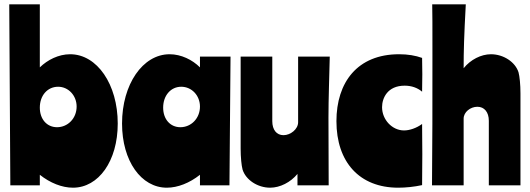

<svg xmlns="http://www.w3.org/2000/svg" viewBox="-20 -861 2462 892"><path d="M28 0H165V-49C213 -11 268 11 319 11C438 11 527 -113 527 -287C527 -469 431 -609 306 -609C252 -609 201 -583 165 -548V-841H23ZM165 -361C165 -418 201 -458 250 -458C298 -458 336 -417 336 -366C336 -311 295 -270 245 -270C198 -270 165 -307 165 -361Z M1051 -598H909V-548C874 -583 822 -609 768 -609C643 -609 547 -469 547 -287C547 -113 636 11 755 11C806 11 861 -11 909 -49V0H1046ZM738 -361C738 -418 774 -458 822 -458C871 -458 909 -417 909 -366C909 -311 868 -270 818 -270C771 -270 738 -307 738 -361Z M1507 0C1507 -97 1506 -265 1506 -315C1506 -400 1510 -510 1512 -598H1365V-293C1365 -261 1330 -233 1297 -233C1265 -233 1245 -258 1245 -298V-598H1098V-170C1098 -130 1102 -91 1107 -73C1122 -25 1177 11 1235 11C1281 11 1330 -14 1362 -53V0Z M1834 -609C1640 -609 1543 -478 1543 -298C1543 -108 1650 11 1830 11C1865 11 1904 7 1941 -1C1941 -49 1942 -98 1942 -145C1942 -193 1941 -241 1941 -285C1915 -266 1883 -255 1857 -255C1802 -255 1755 -305 1755 -363C1755 -405 1780 -463 1860 -463C1892 -463 1920 -453 1941 -435C1941 -459 1942 -488 1942 -516C1942 -543 1941 -570 1941 -592C1910 -603 1875 -609 1834 -609Z M1988 -841C1989 -793 1989 -755 1989 -610C1989 -380 1989 -176 1987 0H2134V-310C2134 -340 2165 -365 2198 -365C2230 -365 2251 -340 2251 -300V0H2398V-427C2398 -468 2394 -507 2389 -525C2374 -573 2319 -609 2261 -609C2215 -609 2166 -584 2134 -544C2134 -625 2136 -693 2144 -841Z"/></svg>

Font: Ranchers
Style: Regular
Weight: 400
Designer: Pablo Impallari, Brenda Gallo
Foundry: Pablo Impallari, Brenda Gallo
Version: Version 1.000